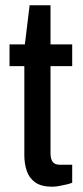

<svg xmlns="http://www.w3.org/2000/svg" viewBox="-20 -694 315 726"><path d="M177 12Q136 12 113 -4.5Q90 -21 81 -48.5Q72 -76 72 -107V-444H16V-526H74L92 -674H171V-526H253V-444H171V-116Q171 -93 179 -82Q187 -71 208 -71H253V-3Q243 1 229.5 4Q216 7 202.5 9.5Q189 12 177 12Z"/></svg>

Font: Archivo SemiCondensed Medium
Style: Regular
Weight: 500
Width: 4
Designer: Hector Gatti
Foundry: Omnibus-Type
Version: Version 2.001